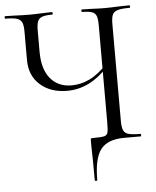

<svg xmlns="http://www.w3.org/2000/svg" viewBox="-60 -673 743 912"><g transform="rotate(-5 311.5 -216.5)"><path d="M353 29V0Q353 -9 354.5 -10.5Q356 -12 363 -12Q404 -12 417.5 -15.5Q431 -19 434.5 -31.5Q438 -44 438 -81V-542Q438 -572 433 -586.5Q428 -601 412.5 -607Q397 -613 364 -613Q362 -613 362 -619Q362 -625 364 -625L408 -624Q448 -622 472 -622Q499 -622 541 -624L591 -625Q594 -625 594 -619Q594 -613 591 -613Q553 -613 534.5 -607.5Q516 -602 509.5 -588Q503 -574 503 -544V-81Q503 -51 509.5 -36.5Q516 -22 534 -17Q552 -12 591 -12Q593 -12 593 -6Q593 0 591 0H512Q433 0 400 42.5Q367 85 367 187Q367 192 361 192Q355 192 355 187Q355 79 353 29ZM84 -408V-544Q84 -574 77.5 -588Q71 -602 53.5 -607.5Q36 -613 -1 -613Q-4 -613 -4 -619Q-4 -625 -1 -625L41 -624Q81 -622 113 -622Q143 -622 183 -624L222 -625Q225 -625 225 -619Q225 -613 222 -613Q190 -613 174 -607Q158 -601 152.5 -586.5Q147 -572 147 -542V-443Q147 -359 184 -314.5Q221 -270 285 -270Q329 -270 371 -290Q413 -310 459 -359L468 -352Q417 -296 367 -271Q317 -246 262 -246Q183 -246 133.5 -290Q84 -334 84 -408Z"/></g></svg>

Font: Cormorant Unicase
Style: Regular
Weight: 400
Designer: Christian Thalmann (Catharsis Fonts)
Foundry: Catharsis Fonts
Version: Version 4.000